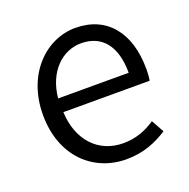

<svg xmlns="http://www.w3.org/2000/svg" viewBox="-106 -656 761 772"><g transform="rotate(-20 274.5 -270.5)"><path d="M309 13C384 13 439 -12 486 -42L456 -96C416 -69 372 -52 319 -52C211 -52 139 -132 134 -252H503C506 -265 507 -283 507 -301C507 -457 429 -554 294 -554C170 -554 53 -445 53 -269C53 -92 167 13 309 13ZM133 -311C144 -423 215 -488 295 -488C383 -488 435 -427 435 -311Z"/></g></svg>

Font: Genne Gothic Normal
Style: Regular
Weight: 350
Designer: Ryoko NISHIZUKA (kana & ideographs); Paul D. Hunt (Latin, Greek & Cyrillic); Wenlong ZHANG (bopomofo); Sandoll Communica
Foundry: Adobe Systems Incorporated
Version: Version 1.004;PS 1.004;hotconv 16.6.51;makeotf.lib2.5.65220